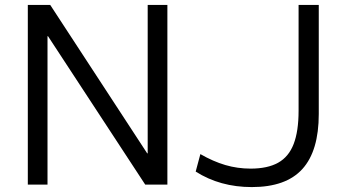

<svg xmlns="http://www.w3.org/2000/svg" viewBox="-20 -750 1400 780"><path d="M93 0V-730H184L578 -127H580V-730H660V0H570L175 -603H173V0ZM1003 10Q874 10 775 -53L794 -124Q846 -94 895.5 -79.5Q945 -65 998 -65Q1067 -65 1110 -89Q1153 -113 1173 -165Q1193 -217 1193 -300V-730H1275V-287Q1275 -137 1208.5 -63.5Q1142 10 1003 10Z"/></svg>

Font: M PLUS 2
Style: Regular
Weight: 400
Designer: Coji Morishita
Foundry: UNDERFOREST DESIGN
Version: Version 1.001